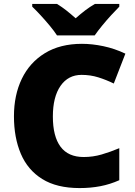

<svg xmlns="http://www.w3.org/2000/svg" viewBox="-20 -947 689 977"><path d="M395 -566Q327 -566 288 -510Q249 -454 249 -354Q249 -253 288 -200.5Q327 -148 406 -148Q453 -148 497.5 -161Q542 -174 587 -193V-30Q540 -9 490.5 0.5Q441 10 385 10Q269 10 195 -36Q121 -82 86 -164.5Q51 -247 51 -355Q51 -463 91 -546Q131 -629 208.5 -676.5Q286 -724 397 -724Q449 -724 506 -712Q563 -700 618 -674L559 -522Q520 -541 480 -553.5Q440 -566 395 -566ZM270 -767Q255 -790 232.5 -817Q210 -844 186.5 -869.5Q163 -895 144 -913V-927H270Q296 -911 317.5 -894Q339 -877 365 -854Q391 -877 414 -894.5Q437 -912 463 -927H587V-913Q570 -896 546.5 -870.5Q523 -845 500.5 -817.5Q478 -790 462 -767Z"/></svg>

Font: Noto Sans Black
Style: Regular
Weight: 900
Designer: Monotype Design Team
Foundry: Monotype Imaging Inc.
Version: Version 2.007